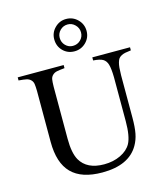

<svg xmlns="http://www.w3.org/2000/svg" viewBox="-133 -1025 989 1141"><g transform="rotate(-15 361.0 -454.5)"><path d="M705.1 -662.1V-643.1Q683.1 -640.6 669.9 -637.9Q656.7 -635.3 645.3 -629.2Q633.8 -623 628.2 -615.2Q622.6 -607.4 618.4 -592.8Q614.3 -578.1 612.8 -560.5Q611.3 -543 610.8 -515.1V-253.9Q610.8 -195.8 603.5 -158Q596.2 -120.1 578.1 -88.9Q519 14.2 355 14.2Q227.5 14.2 165.8 -48.6Q104 -111.3 104 -241.2V-553.2Q103.5 -583 101.1 -598.1Q98.6 -613.3 88.1 -623.5Q77.6 -633.8 61.8 -637.2Q45.9 -640.6 14.2 -643.1V-662.1H296.9V-643.1Q264.6 -640.1 248.8 -636.7Q232.9 -633.3 222.2 -622.8Q211.4 -612.3 209 -597.4Q206.5 -582.5 206.1 -553.2V-232.9Q206.1 -145.5 231 -101.1Q272 -29.8 377.9 -29.8Q434.1 -29.8 479 -51.3Q523.9 -72.8 543.9 -108.9Q566.9 -151.4 566.9 -245.1V-515.1Q565.9 -568.8 558.3 -594Q550.8 -619.1 532 -629.9Q513.2 -640.6 473.1 -643.1V-662.1ZM380.9 -922.9Q422.4 -922.9 451.7 -893.8Q481 -864.7 481 -823.2Q481 -781.7 451.7 -752.9Q422.4 -724.1 380.9 -724.1Q338.9 -724.1 310.5 -752.9Q282.2 -781.7 282.2 -824.2Q282.2 -864.7 311.3 -893.8Q340.3 -922.9 380.9 -922.9ZM381.8 -889.2Q354.5 -889.2 335.2 -870.1Q315.9 -851.1 315.9 -824.2Q315.9 -796.4 334.7 -777.1Q353.5 -757.8 379.9 -757.8Q408.2 -757.8 427.5 -776.9Q446.8 -795.9 446.8 -823.2Q446.8 -850.1 427.5 -869.6Q408.2 -889.2 381.8 -889.2Z"/></g></svg>

Font: Accordance
Style: Regular
Weight: 400
Version: Version 1.1 (build May 11, 2018) Miklal Software Solutions, 